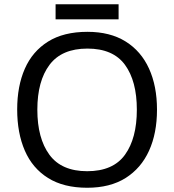

<svg xmlns="http://www.w3.org/2000/svg" viewBox="-20 -875 821 905"><path d="M720 -358Q720 -247 682.5 -164.5Q645 -82 572 -36Q499 10 391 10Q280 10 206.5 -36Q133 -82 97 -165Q61 -248 61 -359Q61 -469 97 -551Q133 -633 206.5 -679Q280 -725 392 -725Q499 -725 572 -679.5Q645 -634 682.5 -551.5Q720 -469 720 -358ZM156 -358Q156 -223 213 -145.5Q270 -68 391 -68Q513 -68 569 -145.5Q625 -223 625 -358Q625 -493 569 -569.5Q513 -646 392 -646Q271 -646 213.5 -569.5Q156 -493 156 -358ZM539 -855V-784H242V-855Z"/></svg>

Font: Noto Sans Old Persian
Style: Regular
Weight: 400
Designer: Monotype Design Team
Foundry: Monotype Imaging Inc.
Version: Version 2.001; ttfautohint (v1.8.4.7-5d5b)